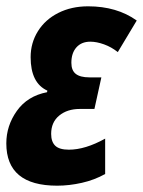

<svg xmlns="http://www.w3.org/2000/svg" viewBox="-22 -578 453 608"><path d="M-2 -124Q-2 -180 31.5 -227Q65 -274 127 -286L128 -291Q75 -315 75 -397Q75 -442 98 -479Q121 -516 162.5 -537Q204 -558 257 -558Q348 -558 411 -513L351 -413Q331 -429 307.5 -437.5Q284 -446 264 -446Q236 -446 220 -428Q204 -410 204 -379Q204 -355 218 -344Q232 -333 261 -333H299L277 -233H231Q191 -233 165.5 -212Q140 -191 140 -154Q140 -129 153 -116.5Q166 -104 196 -104Q248 -104 311 -139V-27Q277 -8 237 1Q197 10 159 10Q-2 10 -2 -124Z"/></svg>

Font: Noto Sans Display Ex Bold Cond
Style: Italic
Weight: 800
Width: 3
Italic angle: -12°
Designer: Monotype Design team
Foundry: Monotype Imaging Inc.
Version: Version 1.000